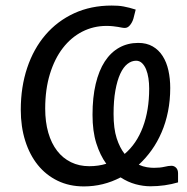

<svg xmlns="http://www.w3.org/2000/svg" viewBox="-20 -668 677 695"><path d="M624.5 -7.8Q601.6 -1 575.9 2.7Q550.3 6.3 524.4 6.3Q498.5 6.3 470.7 -1.2Q442.9 -8.8 416.5 -25.9Q354 6.8 283.7 6.8Q231 6.8 188.7 -13.7Q146.5 -34.2 116.9 -70.8Q87.4 -107.4 71.3 -158.4Q55.2 -209.5 55.2 -270.5Q55.2 -353 78.4 -422.4Q101.6 -491.7 144.5 -541.7Q187.5 -591.8 248.3 -619.9Q309.1 -647.9 384.3 -647.9Q396 -647.9 406.7 -647.2Q417.5 -646.5 427.7 -644.5Q438 -642.6 448.5 -639.9Q459 -637.2 471.2 -633.3L462.9 -600.6Q459 -587.4 450.7 -577.1Q442.4 -566.9 432.1 -566.9Q426.3 -566.9 420.4 -568.1Q414.6 -569.3 407 -570.6Q399.4 -571.8 389.2 -573Q378.9 -574.2 365.2 -574.2Q318.4 -574.2 277.8 -553.5Q237.3 -532.7 207.5 -494.1Q177.7 -455.6 160.6 -399.9Q143.6 -344.2 143.6 -274.9Q143.6 -226.6 154.8 -187.7Q166 -148.9 186.8 -122.1Q207.5 -95.2 237.1 -80.8Q266.6 -66.4 303.2 -66.4Q335.9 -66.4 364.7 -75.2Q342.3 -106 328.6 -149.4Q314.9 -192.9 314.9 -252.4Q314.9 -315.4 326.4 -364Q337.9 -412.6 359.4 -445.6Q380.9 -478.5 411.6 -495.6Q442.4 -512.7 480.5 -512.7Q510.7 -512.7 532.7 -500Q554.7 -487.3 568.8 -465.1Q583 -442.9 589.6 -413.1Q596.2 -383.3 596.2 -349.6Q596.2 -304.7 588.1 -264.4Q580.1 -224.1 564.9 -189Q549.8 -153.8 528.8 -124.5Q507.8 -95.2 482.4 -71.8Q497.6 -64.9 511.7 -62.7Q525.9 -60.5 537.1 -60.5Q559.6 -60.5 575 -64.2Q590.3 -67.9 600.6 -67.9Q610.4 -67.9 617.4 -60.8Q624.5 -53.7 624.5 -40.5ZM391.1 -255.4Q391.1 -202.6 402.3 -167.7Q413.6 -132.8 431.2 -110.8Q474.6 -147.5 497.3 -208.3Q520 -269 520 -347.2Q520 -366.7 517.3 -384.8Q514.6 -402.8 508.8 -417Q502.9 -431.2 493.9 -439.7Q484.9 -448.2 472.7 -448.2Q456.1 -448.2 441.2 -436.5Q426.3 -424.8 415.3 -400.9Q404.3 -377 397.7 -340.6Q391.1 -304.2 391.1 -255.4Z"/></svg>

Font: Carlito
Style: Italic
Weight: 400
Italic angle: -7°
Designer: Lukasz Dziedzic
Foundry: tyPoland Lukasz Dziedzic
Version: Version 1.104